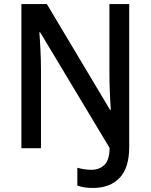

<svg xmlns="http://www.w3.org/2000/svg" viewBox="-20 -734 746 951"><path d="M440 197Q394 197 363 185V97Q378 101 395.5 104Q413 107 433 107Q472 107 497 83Q522 59 523 -1L179 -574H175Q178 -537 180.5 -484Q183 -431 183 -388V0H86V-714H212L525 -190H529Q526 -228 524 -278Q522 -328 522 -370V-714H620V-6Q620 97 572.5 147Q525 197 440 197Z"/></svg>

Font: Noto Sans Ethiopic SemiCondensed Medium
Style: Regular
Weight: 500
Width: 4
Designer: Monotype Design Team
Foundry: Monotype Imaging Inc.
Version: Version 2.102; ttfautohint (v1.8.4.7-5d5b)